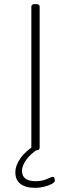

<svg xmlns="http://www.w3.org/2000/svg" viewBox="-20 -722 342 925"><path d="M147 2Q131 2 131 -10V-690Q131 -702 147 -702H155Q171 -702 171 -690V-10Q171 2 155 2ZM150 183Q102 183 78 163.5Q54 144 54 109Q54 75 79 39.5Q104 4 156 -27L168 -7Q129 17 107.5 46.5Q86 76 86 101Q86 151 152 151Q183 151 206 140.5Q229 130 235 130Q244 130 244 149Q244 156 229.5 164Q215 172 193 177.5Q171 183 150 183Z"/></svg>

Font: Asap Semi Expanded Thin
Style: Regular
Weight: 100
Width: 6
Designer: Pablo Cosgaya
Foundry: Omnibus-Type
Version: Version 3.001; ttfautohint (v1.8.4.7-5d5b)